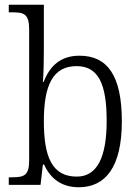

<svg xmlns="http://www.w3.org/2000/svg" viewBox="-20 -780 588 810"><path d="M312 10C425 10 494 -75 494 -268C494 -462 433 -545 315 -545C236 -545 190 -502 164 -434H161C164 -468 165 -533 165 -569V-760H17V-728H31C81 -728 103 -722 103 -655V-104C103 -39 82 -32 29 -32H17V0H151L161 -86H166C192 -27 240 10 312 10ZM304 -35C200 -35 165 -117 165 -269C165 -422 204 -501 303 -501C394 -501 430 -428 430 -270C430 -115 389 -35 304 -35Z"/></svg>

Font: Noto Serif Devanagari SemiCondensed Light
Style: Regular
Weight: 300
Width: 4
Designer: Universal Thirst, Indian Type Foundry and the Monotype Design Team
Foundry: Monotype Imaging Inc.
Version: Version 2.004